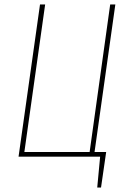

<svg xmlns="http://www.w3.org/2000/svg" viewBox="-20 -701 575 859"><path d="M496 -681 403 -21H455L432 138H415L428 0H63L159 -681H182L89 -21H381L473 -681Z"/></svg>

Font: Fira Sans Extra Condensed Thin
Style: Italic
Weight: 250
Width: 3
Italic angle: -8°
Designer: Carrois Corporate & Edenspiekermann AG
Foundry: Carrois Corporate GbR & Edenspiekermann AG
Version: Version 4.203